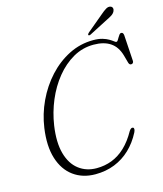

<svg xmlns="http://www.w3.org/2000/svg" viewBox="-127 -964 910 1070"><g transform="rotate(-15 327.5 -429.0)"><path d="M559.5 -184Q564.5 -181 564 -173.5Q563.5 -166 558.5 -156Q531.5 -103.5 492 -65.8Q452.5 -28 401.8 -7.8Q351 12.5 290.5 12.5Q217 12.5 164.5 -25.8Q112 -64 89.2 -136.2Q66.5 -208.5 81 -310.5Q92 -388.5 126 -460.8Q160 -533 212 -589.8Q264 -646.5 329.8 -679.8Q395.5 -713 470.5 -713Q501.5 -713 523 -706.5Q544.5 -700 558.8 -691.5Q573 -683 581.2 -676.5Q589.5 -670 593.5 -670Q598 -670 602.2 -676.2Q606.5 -682.5 611 -690.8Q615.5 -699 620.5 -705.2Q625.5 -711.5 631 -711.5Q637.5 -711.5 640.8 -707.2Q644 -703 645 -694.5L654.5 -544Q655 -537 651 -532.5Q647 -528 641 -528Q630.5 -527.5 626.5 -541L614 -586Q599 -638.5 562 -663.2Q525 -688 465.5 -688Q402 -688 347.2 -656.8Q292.5 -625.5 249 -572Q205.5 -518.5 177 -450.8Q148.5 -383 137.5 -310Q123.5 -215 141.5 -150Q159.5 -85 202.8 -51.8Q246 -18.5 306 -18.5Q352.5 -18.5 394 -34.5Q435.5 -50.5 471.2 -84.2Q507 -118 536.5 -171Q542 -179.5 547.8 -183.2Q553.5 -187 559.5 -184ZM553 -839Q572 -855.5 585.8 -863.8Q599.5 -872 611.5 -868.5Q621.5 -865.5 623.8 -856.5Q626 -847.5 621 -838Q615 -826.5 603.2 -819Q591.5 -811.5 575 -803.5L463.5 -746Q460.5 -744.5 457 -744.5Q453.5 -744.5 452 -747Q450.5 -750 452.8 -753.5Q455 -757 458.5 -760Z"/></g></svg>

Font: Fraunces 72pt Soft Wonky ExtraLight
Style: Italic
Weight: 250
Italic angle: -16°
Version: Version 1.000;[b76b70a41]